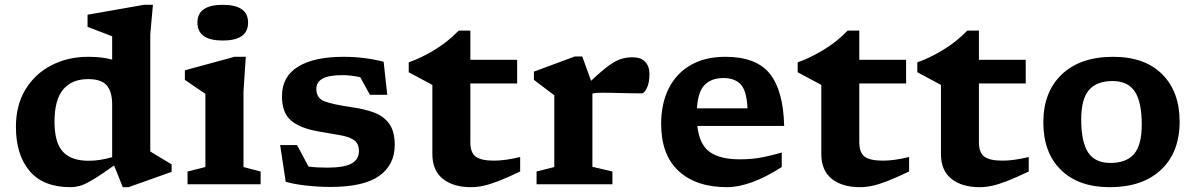

<svg xmlns="http://www.w3.org/2000/svg" viewBox="-20 -764 4956 796"><path d="M691.5 -51.5 513 12H489L453 -78Q395.5 -37 362.8 -17.8Q330 1.5 310.5 6.8Q291 12 272.5 12Q159.5 12 102.8 -55Q46 -122 46 -238Q46 -328 85.5 -393Q125 -458 193 -493.2Q261 -528.5 346 -528.5Q402.5 -528.5 445 -517V-613.5Q439 -616 420 -623.2Q401 -630.5 379.2 -638.8Q357.5 -647 343 -652.5V-703L576.5 -744H614L603 -621V-136Q609 -132.5 626.2 -122Q643.5 -111.5 662.2 -100.2Q681 -89 691.5 -82.5ZM445 -331Q445 -383.5 422.8 -409.8Q400.5 -436 345.5 -436Q277.5 -436 241.8 -393Q206 -350 206 -259.5Q206 -172.5 240.8 -135Q275.5 -97.5 347.5 -97.5Q394.5 -97.5 445 -112.5Z M903.5 -596Q798.5 -596 798.5 -670.5Q798.5 -744 903.5 -744Q1008.5 -744 1008.5 -670.5Q1008.5 -596 903.5 -596ZM999 -528.5 989.5 -385.5V-71.5L1060.5 -53V0H757.5V-53L831.5 -71.5V-375Q823 -380.5 796.2 -398.8Q769.5 -417 746.5 -433V-472.5L952 -528.5Z M1405 -528.5Q1491 -528.5 1570.5 -508L1585.5 -371H1513.5L1473.5 -444Q1431.5 -452.5 1400 -452.5Q1344 -452.5 1317.8 -438.2Q1291.5 -424 1291.5 -395.5Q1291.5 -356 1327 -343.2Q1362.5 -330.5 1438.5 -319.5Q1489.5 -312.5 1529.8 -297.8Q1570 -283 1593.2 -251.5Q1616.5 -220 1616.5 -163Q1616.5 -80.5 1552.2 -34.8Q1488 11 1350 11Q1300.5 11 1249 5.2Q1197.5 -0.5 1164.5 -10.5L1141.5 -162.5H1211.5L1259 -73.5Q1278 -71 1298 -70Q1318 -69 1336 -69Q1407 -69 1437.5 -86Q1468 -103 1468 -137Q1468 -170 1446.5 -184Q1425 -198 1386.5 -204.2Q1348 -210.5 1298 -219.5Q1222.5 -233 1185.8 -265Q1149 -297 1149 -365.5Q1149 -446 1215 -487.2Q1281 -528.5 1405 -528.5Z M1930 -174Q1930 -131.5 1952 -114.8Q1974 -98 2028 -98Q2074 -98 2136.5 -113V-53Q2083 -27.5 2047 -13.5Q2011 0.5 1984.2 6.2Q1957.5 12 1932.5 12Q1859.5 12 1816 -22.5Q1772.5 -57 1772.5 -126V-412L1674.5 -464.5V-505.5Q1725 -523 1781.5 -557.2Q1838 -591.5 1881.5 -637H1930V-516H2124V-418H1930Z M2603.5 -526.5Q2637 -526.5 2654.8 -507.8Q2672.5 -489 2672.5 -457Q2672.5 -421 2661.8 -399Q2651 -377 2640.5 -377Q2596.5 -377 2556 -378.2Q2515.5 -379.5 2473 -379.5Q2462 -379.5 2453.2 -378.8Q2444.5 -378 2436 -376V-72.5L2519 -53V0H2204.5V-53L2278 -71.5V-369Q2268.5 -376.5 2244.8 -394Q2221 -411.5 2193.5 -433V-467L2363.5 -530H2394L2430.5 -429Q2475 -471 2504 -492Q2533 -513 2555.5 -519.8Q2578 -526.5 2603.5 -526.5Z M2987 -528.5Q3115 -528.5 3171.2 -458.8Q3227.5 -389 3231 -242H2871Q2879.5 -165.5 2921.8 -134.5Q2964 -103.5 3048 -103.5Q3099.5 -103.5 3141.5 -112Q3183.5 -120.5 3221 -131.5V-71.5Q3155 -29 3097.8 -8.5Q3040.5 12 2994.5 12Q2866 12 2793.5 -55Q2721 -122 2721 -250.5Q2721 -335.5 2752.8 -398Q2784.5 -460.5 2844 -494.5Q2903.5 -528.5 2987 -528.5ZM2980 -440.5Q2929.5 -440.5 2901.5 -412.2Q2873.5 -384 2869.5 -315H3079Q3075.5 -388.5 3050.5 -414.5Q3025.5 -440.5 2980 -440.5Z M3542.5 -174Q3542.5 -131.5 3564.5 -114.8Q3586.5 -98 3640.5 -98Q3686.5 -98 3749 -113V-53Q3695.5 -27.5 3659.5 -13.5Q3623.5 0.5 3596.8 6.2Q3570 12 3545 12Q3472 12 3428.5 -22.5Q3385 -57 3385 -126V-412L3287 -464.5V-505.5Q3337.5 -523 3394 -557.2Q3450.5 -591.5 3494 -637H3542.5V-516H3736.5V-418H3542.5Z M4038.5 -174Q4038.5 -131.5 4060.5 -114.8Q4082.5 -98 4136.5 -98Q4182.5 -98 4245 -113V-53Q4191.5 -27.5 4155.5 -13.5Q4119.5 0.5 4092.8 6.2Q4066 12 4041 12Q3968 12 3924.5 -22.5Q3881 -57 3881 -126V-412L3783 -464.5V-505.5Q3833.5 -523 3890 -557.2Q3946.5 -591.5 3990 -637H4038.5V-516H4232.5V-418H4038.5Z M4581 12Q4451 12 4378.2 -59.8Q4305.5 -131.5 4305.5 -256.5Q4305.5 -383 4382.2 -455.8Q4459 -528.5 4595 -528.5Q4725.5 -528.5 4798 -456.5Q4870.5 -384.5 4870.5 -259.5Q4870.5 -133 4793.8 -60.5Q4717 12 4581 12ZM4583.5 -88.5Q4650 -88.5 4681.8 -125.8Q4713.5 -163 4713.5 -247.5Q4713.5 -341 4684.8 -384.5Q4656 -428 4592.5 -428Q4526.5 -428 4494.5 -390.5Q4462.5 -353 4462.5 -269Q4462.5 -175.5 4491.2 -132Q4520 -88.5 4583.5 -88.5Z"/></svg>

Font: Newsreader Caption SemiBold
Style: Regular
Weight: 600
Designer: Hugues Gentile
Foundry: Production Type
Version: Version 1.001